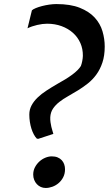

<svg xmlns="http://www.w3.org/2000/svg" viewBox="-20 -910 533 940"><path d="M160.6 -231Q152.3 -239.3 145.5 -252Q138.7 -264.6 133.8 -280.3Q128.9 -295.9 126.2 -313.5Q123.5 -331.1 123.5 -349.1Q123.5 -373.5 134.5 -394Q145.5 -414.6 164.3 -432.6Q183.1 -450.7 208.3 -467Q233.4 -483.4 262.2 -500Q303.7 -522.5 333.5 -544.4Q363.3 -566.4 376 -586.9Q379.9 -597.2 382.6 -610.8Q385.3 -624.5 385.7 -636.2Q386.2 -670.4 373.5 -699.2Q360.8 -728 337.4 -749Q314 -770 281.5 -782Q249 -793.9 210.4 -793.9Q188.5 -793.9 162.1 -787.8Q135.7 -781.7 114.7 -771.5L136.2 -859.4Q141.6 -864.7 155.3 -870.4Q168.9 -876 186 -880.4Q203.1 -884.8 221.7 -887.5Q240.2 -890.1 255.9 -890.1Q325.2 -890.1 370.8 -871.8Q416.5 -853.5 443.6 -824Q470.7 -794.4 481.7 -757.1Q492.7 -719.7 492.7 -682.1Q492.7 -637.2 481.4 -603.8Q470.2 -570.3 451.9 -545.2Q433.6 -520 410.2 -501.5Q386.7 -482.9 362.1 -467.8Q337.4 -452.6 313.5 -439.2Q289.6 -425.8 270.5 -410.9Q251.5 -396 239.5 -378.2Q227.5 -360.4 226.1 -335.9Q225.6 -323.2 227.3 -311.5Q229 -299.8 231.4 -289.1Q233.9 -278.3 236.8 -269.5Q239.7 -260.7 241.2 -254.4L168 -230.5ZM142.6 -55.2Q142.6 -74.7 151.1 -91.1Q159.7 -107.4 172.9 -119.4Q186 -131.3 202.1 -137.9Q218.3 -144.5 233.4 -144.5Q250 -144.5 262.2 -139.4Q274.4 -134.3 282.5 -125.5Q290.5 -116.7 294.4 -105.2Q298.3 -93.8 298.3 -81.5Q298.3 -59.6 289.6 -42.5Q280.8 -25.4 267.1 -13.7Q253.4 -2 236.6 4.2Q219.7 10.3 203.6 10.3Q190.9 10.3 179.9 5.4Q168.9 0.5 160.6 -8.3Q152.3 -17.1 147.5 -29.1Q142.6 -41 142.6 -55.2Z"/></svg>

Font: Brush Lettering One
Style: Bold Italic
Weight: 400
Italic angle: -7°
Designer: Eben Sorkin
Foundry: Eben Sorkin
Version: Version 1.001